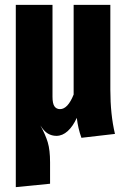

<svg xmlns="http://www.w3.org/2000/svg" viewBox="-20 -551 522 790"><path d="M315 16Q301 -23 296 -66Q280 -31 258.5 -11.5Q237 8 212 8Q193 8 177 -1.5Q161 -11 146 -35Q167 3 176.5 34.5Q186 66 186 117V205L45 219V-531H196V-153Q196 -125 204 -113.5Q212 -102 227 -102Q259 -102 283 -162V-531H434V-182Q434 -80 453 0Z"/></svg>

Font: Fira Sans Extra Condensed
Style: Bold
Weight: 700
Width: 1
Designer: Carrois Corporate & Edenspiekermann AG
Foundry: Carrois Corporate GbR & Edenspiekermann AG
Version: Version 4.203